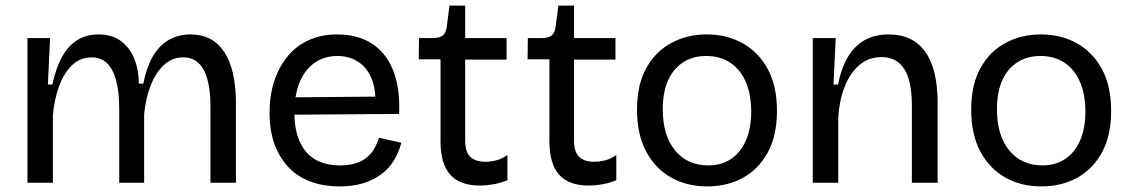

<svg xmlns="http://www.w3.org/2000/svg" viewBox="-20 -653 4040 686"><path d="M78 0V-318V-517H159L151 -351H167Q180 -411 202 -450.5Q224 -490 256.5 -510Q289 -530 332 -530Q381 -530 413 -505.5Q445 -481 460.5 -441.5Q476 -402 476 -354H492Q503 -411 525.5 -450.5Q548 -490 582.5 -510Q617 -530 661 -530Q701 -530 731 -514Q761 -498 781.5 -467Q802 -436 812.5 -389.5Q823 -343 823 -283V0H732V-271Q732 -330 721 -369.5Q710 -409 688.5 -428.5Q667 -448 634 -448Q596 -448 567 -422Q538 -396 519.5 -350.5Q501 -305 495 -246V0H406V-262Q406 -325 395 -365.5Q384 -406 362.5 -427Q341 -448 307 -448Q267 -448 238 -420.5Q209 -393 191.5 -346Q174 -299 169 -242V0Z M1194 13Q1133 13 1086 -5.5Q1039 -24 1007.5 -59Q976 -94 959.5 -142Q943 -190 943 -250Q943 -311 959.5 -362Q976 -413 1007 -451Q1038 -489 1083 -509.5Q1128 -530 1186 -530Q1237 -530 1278.5 -513Q1320 -496 1350 -460.5Q1380 -425 1394.5 -371.5Q1409 -318 1406 -246L1001 -243V-305L1351 -308L1320 -266Q1325 -329 1308.5 -370Q1292 -411 1260 -432Q1228 -453 1186 -453Q1139 -453 1104.5 -429Q1070 -405 1051 -360Q1032 -315 1032 -251Q1032 -159 1073.5 -110.5Q1115 -62 1195 -62Q1227 -62 1250.5 -69.5Q1274 -77 1290.5 -90.5Q1307 -104 1317.5 -122.5Q1328 -141 1334 -161L1414 -143Q1404 -106 1386 -77.5Q1368 -49 1340.5 -29Q1313 -9 1276.5 2Q1240 13 1194 13Z M1695 10Q1623 10 1588.5 -29Q1554 -68 1554 -148V-441H1476L1477 -517H1525Q1550 -517 1561.5 -526Q1573 -535 1576 -556L1586 -633H1642V-517H1790V-440H1642V-150Q1642 -110 1660.5 -92.5Q1679 -75 1714 -75Q1732 -75 1752.5 -80Q1773 -85 1793 -99V-9Q1765 2 1740 6Q1715 10 1695 10Z M2084 10Q2012 10 1977.5 -29Q1943 -68 1943 -148V-441H1865L1866 -517H1914Q1939 -517 1950.5 -526Q1962 -535 1965 -556L1975 -633H2031V-517H2179V-440H2031V-150Q2031 -110 2049.5 -92.5Q2068 -75 2103 -75Q2121 -75 2141.5 -80Q2162 -85 2182 -99V-9Q2154 2 2129 6Q2104 10 2084 10Z M2507 13Q2433 13 2376.5 -19.5Q2320 -52 2288 -113Q2256 -174 2256 -261Q2256 -351 2289.5 -410.5Q2323 -470 2379.5 -500Q2436 -530 2505 -530Q2577 -530 2633.5 -498.5Q2690 -467 2723 -406.5Q2756 -346 2756 -257Q2756 -168 2723 -108Q2690 -48 2634 -17.5Q2578 13 2507 13ZM2511 -62Q2558 -62 2592.5 -85.5Q2627 -109 2645.5 -152Q2664 -195 2664 -254Q2664 -315 2645 -359.5Q2626 -404 2590 -428.5Q2554 -453 2503 -453Q2456 -453 2421 -430.5Q2386 -408 2367 -366Q2348 -324 2348 -263Q2348 -169 2392 -115.5Q2436 -62 2511 -62Z M2884 0V-319V-517H2966L2958 -351H2974Q2987 -413 3011 -452Q3035 -491 3071 -510.5Q3107 -530 3155 -530Q3241 -530 3285.5 -468.5Q3330 -407 3330 -285V0H3238V-277Q3238 -365 3210.5 -407Q3183 -449 3130 -449Q3082 -449 3048.5 -419Q3015 -389 2996.5 -339.5Q2978 -290 2975 -232V0Z M3701 13Q3627 13 3570.5 -19.5Q3514 -52 3482 -113Q3450 -174 3450 -261Q3450 -351 3483.5 -410.5Q3517 -470 3573.5 -500Q3630 -530 3699 -530Q3771 -530 3827.5 -498.5Q3884 -467 3917 -406.5Q3950 -346 3950 -257Q3950 -168 3917 -108Q3884 -48 3828 -17.5Q3772 13 3701 13ZM3705 -62Q3752 -62 3786.5 -85.5Q3821 -109 3839.5 -152Q3858 -195 3858 -254Q3858 -315 3839 -359.5Q3820 -404 3784 -428.5Q3748 -453 3697 -453Q3650 -453 3615 -430.5Q3580 -408 3561 -366Q3542 -324 3542 -263Q3542 -169 3586 -115.5Q3630 -62 3705 -62Z"/></svg>

Font: Bricolage Grotesque 16pt
Style: Regular
Weight: 400
Version: Version 1.001;gftools[0.9.33.dev8+g029e19f]